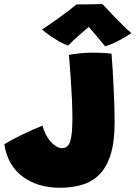

<svg xmlns="http://www.w3.org/2000/svg" viewBox="-20 -898 655 928"><path d="M268.5 9.5Q162.5 9.5 89.8 -44.2Q17 -98 1 -200Q11.5 -208 35 -220.8Q58.5 -233.5 87 -247.2Q115.5 -261 142.2 -272.8Q169 -284.5 185.5 -290.5Q198.5 -241.5 226.5 -211.8Q254.5 -182 279.5 -182Q309 -182 319.5 -215Q330 -248 330 -326.5Q330 -365.5 327.8 -415.8Q325.5 -466 322.2 -514Q319 -562 316.2 -595.2Q313.5 -628.5 313 -632.5Q337.5 -637.5 367.8 -640.5Q398 -643.5 424 -643.5Q452 -643.5 474 -642.5Q496 -641.5 519 -638.5Q522 -605.5 524.5 -561.5Q527 -517.5 529.2 -470.5Q531.5 -423.5 532.8 -380.8Q534 -338 534 -307Q534 -213.5 515 -152Q496 -90.5 460.8 -55Q425.5 -19.5 376.8 -5Q328 9.5 268.5 9.5ZM475 -878.5Q494 -857.5 522 -828.5Q550 -799.5 576 -774Q602 -748.5 615 -738Q584 -716.5 549.5 -699.2Q515 -682 488.5 -674Q466 -701.5 443.2 -728Q420.5 -754.5 409 -768Q392.5 -754.5 363.8 -729.2Q335 -704 309.5 -677.5Q292.5 -683 269 -696Q245.5 -709 222.5 -725Q199.5 -741 183 -755.5Q213.5 -775 248.5 -800Q283.5 -825 311.8 -846.5Q340 -868 350 -876.5Q360.5 -876.5 385.5 -876.8Q410.5 -877 436.5 -877.5Q462.5 -878 475 -878.5Z"/></svg>

Font: Grandstander Black
Style: Regular
Weight: 900
Designer: Tyler Finck
Foundry: Etcetera Type Co
Version: Version 1.200; ttfautohint (v1.8.3)